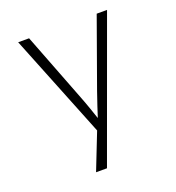

<svg xmlns="http://www.w3.org/2000/svg" viewBox="-132 -836 865 942"><g transform="rotate(-20 300.0 -365.0)"><path d="M209 0 284 -191 68 -730H125L263 -373Q276 -340 288.5 -304Q301 -268 308 -247Q315 -268 326.5 -304Q338 -340 350 -373L478 -730H532L266 0Z"/></g></svg>

Font: Pitagon Sans Mono Thin
Style: Regular
Weight: 100
Monospace: yes
Designer: Travis Tran
Foundry: Pitagon
Version: Version 1.001; ttfautohint (v1.8.4.7-5d5b);gftools[0.9.26]